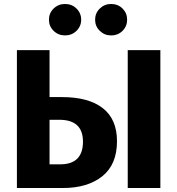

<svg xmlns="http://www.w3.org/2000/svg" viewBox="-20 -945 890 965"><path d="M364.5 -790Q341 -767 307 -767Q273 -767 249.5 -790Q226 -813 226 -846Q226 -879 249.5 -902Q273 -925 307 -925Q341 -925 364.5 -902Q388 -879 388 -846Q388 -813 364.5 -790ZM538 -925Q573 -925 596 -902Q619 -879 619 -846Q619 -813 596 -790Q573 -767 538 -767Q505 -767 481.5 -790Q458 -813 458 -846Q458 -879 481.5 -902Q505 -925 538 -925ZM292 -457Q425 -457 496.5 -401.5Q568 -346 568 -235Q568 -118 494 -59Q420 0 296 0H65V-693H229V-457ZM622 -693H786V0H622ZM282 -119Q397 -119 397 -233Q397 -343 278 -343H229V-119Z"/></svg>

Font: Fira Sans
Style: Bold
Weight: 700
Designer: bBox Type GmbH & Carrois Corporate GbR & Edenspiekermann AG
Foundry: bBox Type GmbH & Carrois Corporate GbR & Edenspiekermann AG
Version: Version 4.301;PS 004.301;hotconv 1.0.88;makeotf.lib2.5.64775